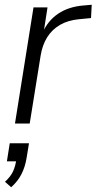

<svg xmlns="http://www.w3.org/2000/svg" viewBox="-20 -520 406 808"><path d="M43 0 121 -489H180L163 -380H158Q181 -433 225 -462.5Q269 -492 332 -497L366 -500L363 -444L312 -439Q267 -435 233 -415.5Q199 -396 178.5 -363Q158 -330 151 -286L105 0ZM27 268 1 245Q25 223 35 201Q45 179 49 150L60 159H9L21 83H102L92 144Q86 182 70.5 212.5Q55 243 27 268Z"/></svg>

Font: Nunito Sans 10pt SemiCondensed Light
Style: Italic
Weight: 300
Width: 4
Italic angle: -9°
Designer: Vernon Adams
Foundry: Vernon Adams
Version: Version 3.101;gftools[0.9.27]